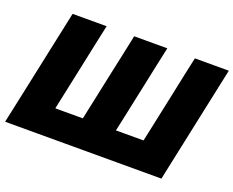

<svg xmlns="http://www.w3.org/2000/svg" viewBox="-114 -907 1336 1100"><g transform="rotate(20 554.0 -356.5)"><path d="M4 0Q16.5 -56.5 27.5 -109.2Q38.5 -162 53.5 -231L105 -473.5Q120 -544 131.8 -599Q143.5 -654 156 -713H363.5Q350.5 -653.5 338.8 -598.5Q327 -543.5 312.5 -473.5L268 -264.5Q262.5 -238.5 257.5 -215.2Q252.5 -192 248 -170.5H416Q420.5 -192.5 425.5 -215.8Q430.5 -239 436 -264.5L480.5 -474Q495.5 -543.5 507.2 -598.2Q519 -653 531.5 -713H733.5Q720.5 -653.5 708.8 -598.8Q697 -544 682.5 -474L638 -264.5Q632.5 -239 627.5 -215.8Q622.5 -192.5 617.5 -170.5H786Q790.5 -192 795.5 -215.2Q800.5 -238.5 806 -264L850.5 -473.5Q865 -543.5 876.8 -598.5Q888.5 -653.5 901.5 -713H1108.5Q1096 -654 1084.2 -599Q1072.5 -544 1057.5 -473.5L1006 -231Q991.5 -162 980.2 -109.5Q969 -57 957 0Z"/></g></svg>

Font: Commissioner ExtraBold
Style: Italic
Weight: 800
Italic angle: -12°
Designer: Kostas Bartsokas
Foundry: Kostas Bartsokas
Version: Version 1.000; ttfautohint (v1.8.3)